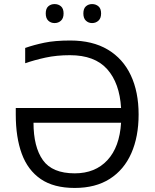

<svg xmlns="http://www.w3.org/2000/svg" viewBox="-20 -927 773 957"><path d="M328.6 -651.9Q262.2 -651.9 207 -639.9Q151.9 -627.9 105.5 -611.8V-688Q148.4 -703.1 200.9 -714.1Q253.4 -725.1 330.1 -725.1Q441.4 -725.1 517.3 -679.7Q593.3 -634.3 632.1 -551.5Q670.9 -468.8 670.9 -356.4Q670.9 -245.6 634.5 -163.1Q598.1 -80.6 527.1 -35.4Q456.1 9.8 352.5 9.8Q248 9.8 183.3 -34.4Q118.7 -78.6 88.6 -160.4Q58.6 -242.2 58.6 -355.5V-388.7H583.5Q576.2 -512.7 514.2 -582.3Q452.1 -651.9 328.6 -651.9ZM352.5 -63Q454.6 -63 515.4 -128.7Q576.2 -194.3 583.5 -315.4H147Q147 -194.8 193.8 -128.9Q240.7 -63 352.5 -63ZM208 -859.9Q208 -884.3 220.7 -895.5Q233.4 -906.7 252 -906.7Q271 -906.7 283.9 -895.5Q296.9 -884.3 296.9 -859.9Q296.9 -835.9 283.9 -824Q271 -812 252 -812Q233.4 -812 220.7 -824Q208 -835.9 208 -859.9ZM395.5 -859.9Q395.5 -884.3 408.2 -895.5Q420.9 -906.7 439 -906.7Q457.5 -906.7 470.7 -895.5Q483.9 -884.3 483.9 -859.9Q483.9 -835.9 470.7 -824Q457.5 -812 439 -812Q420.9 -812 408.2 -824Q395.5 -835.9 395.5 -859.9Z"/></svg>

Font: Open Sans
Style: Regular
Weight: 400
Designer: Monotype Design Team
Foundry: Monotype Imaging Inc.
Version: Version 3.000; ttfautohint (v1.8.4)